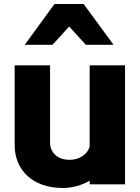

<svg xmlns="http://www.w3.org/2000/svg" viewBox="-20 -853 695 955"><path d="M324 -721 407 -630H545L396 -833H251L103 -630H241ZM426 46V64H602V-528H426V-123C415 -87 377 -58 326 -58C265 -58 229 -96 229 -143V-528H53V-130C53 -11 139 82 292 82C341 82 387 68 426 46Z"/></svg>

Font: LINE Seed JP_OTF ExtraBold
Style: Regular
Weight: 800
Designer: LY Corporation & Fontrix & Fontworks
Version: Version 1.013